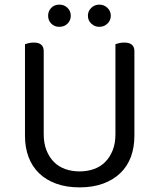

<svg xmlns="http://www.w3.org/2000/svg" viewBox="-20 -797 689 830"><path d="M561 -210Q561 -159 545.5 -118Q530 -77 499.5 -48Q469 -19 425 -3Q381 13 324 13Q267 13 223 -3Q179 -19 149 -48Q119 -77 103.5 -118Q88 -159 88 -210V-606Q93 -608 103.5 -610.5Q114 -613 126 -613Q169 -613 169 -576V-217Q169 -177 181 -147Q193 -117 213.5 -96.5Q234 -76 262.5 -66Q291 -56 324 -56Q357 -56 385.5 -66Q414 -76 434.5 -96.5Q455 -117 467 -147Q479 -177 479 -217V-606Q484 -608 494.5 -610.5Q505 -613 517 -613Q561 -613 561 -576ZM236 -681Q215 -681 201.5 -695Q188 -709 188 -729Q188 -749 201.5 -763Q215 -777 236 -777Q258 -777 272 -763Q286 -749 286 -729Q286 -709 272 -695Q258 -681 236 -681ZM409 -681Q389 -681 374.5 -695Q360 -709 360 -729Q360 -749 374.5 -763Q389 -777 409 -777Q430 -777 444.5 -763Q459 -749 459 -729Q459 -709 444.5 -695Q430 -681 409 -681Z"/></svg>

Font: Baloo 2 Latin
Style: Regular
Weight: 400
Designer: Sarang Kulkarni and Ek Type
Foundry: Ek Type
Version: Version 1.001